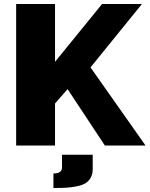

<svg xmlns="http://www.w3.org/2000/svg" viewBox="-20 -730 750 963"><path d="M256 0H61V-710H256V-420L492 -710H692L434 -392L710 0H506L319 -283L256 -211ZM248 213V140Q291 140 291 110V46H445V118Q445 144 434.5 162Q424 180 408 189.5Q392 199 364.5 204.5Q337 210 312 211.5Q287 213 248 213Z"/></svg>

Font: Raleway
Style: Heavy
Weight: 900
Designer: Matt McInerney, Pablo Impallari, Rodrigo Fuenzalida
Foundry: Matt McInerney, Pablo Impallari, Rodrigo Fuenzalida
Version: Version 2.001